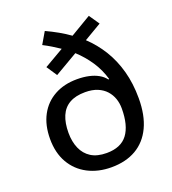

<svg xmlns="http://www.w3.org/2000/svg" viewBox="-140 -871 884 985"><g transform="rotate(-20 302.0 -378.0)"><path d="M216.8 -764.6Q250.5 -749 282.2 -731.2Q314 -713.4 342.3 -692.9L455.6 -760.3L494.1 -704.1L398.9 -647.9Q445.8 -604 480.2 -548.1Q514.6 -492.2 533.2 -424.1Q551.8 -356 551.8 -275.9Q551.8 -183.1 521.7 -119.4Q491.7 -55.7 435.3 -22.9Q378.9 9.8 300.3 9.8Q228 9.8 171.9 -19.5Q115.7 -48.8 84.2 -103.5Q52.7 -158.2 52.7 -233.9Q52.7 -309.6 81.8 -363.5Q110.8 -417.5 163.6 -446.5Q216.3 -475.6 286.6 -475.6Q322.3 -475.6 351.1 -469.2Q379.9 -462.9 402.1 -450.4Q424.3 -438 438.5 -418.9L442.9 -420.4Q427.2 -475.1 396.5 -521Q365.7 -566.9 325.2 -604L199.2 -530.3L161.1 -587.4L267.1 -648.9Q247.1 -662.6 224.9 -676Q202.6 -689.5 179.7 -701.2ZM303.2 -398.9Q251 -398.9 217.5 -379.6Q184.1 -360.4 168.2 -323Q152.3 -285.6 152.3 -231.4Q152.3 -183.1 168.5 -146Q184.6 -108.9 217.5 -88.1Q250.5 -67.4 302.2 -67.4Q379.9 -67.4 416 -115.5Q452.1 -163.6 452.1 -256.3Q452.1 -284.7 443.4 -310.1Q434.6 -335.4 416.5 -355.5Q398.4 -375.5 370.4 -387.2Q342.3 -398.9 303.2 -398.9Z"/></g></svg>

Font: Open Sans Medium
Style: Regular
Weight: 500
Designer: Monotype Design Team
Foundry: Monotype Imaging Inc.
Version: Version 3.000